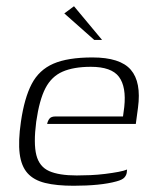

<svg xmlns="http://www.w3.org/2000/svg" viewBox="-20 -588 492 615"><path d="M216 7Q161 7 124.5 -2Q88 -11 68 -33.5Q48 -56 43 -96Q38 -136 47 -198Q58 -274 81.5 -319Q105 -364 151 -384Q197 -404 276 -404Q365 -404 399 -364.5Q433 -325 422 -243L415 -191H131Q133 -201 138.5 -208Q144 -215 158 -215H374L378 -245Q385 -310 361 -342Q337 -374 271 -374Q216 -374 180.5 -358.5Q145 -343 125.5 -305.5Q106 -268 96 -198Q87 -128 96.5 -91Q106 -54 137.5 -40Q169 -26 226 -26Q246 -26 269.5 -27Q293 -28 317 -31Q341 -34 359.5 -37.5Q378 -41 387 -45L386 -35Q385 -27 378.5 -19.5Q372 -12 353 -7Q328 0 293 3.5Q258 7 216 7ZM282 -460 186 -545 217 -568 307 -460Z"/></svg>

Font: Genos Light
Style: Italic
Weight: 300
Italic angle: -8°
Designer: Robert E. Leuschke
Foundry: Robert E. Leuschke
Version: Version 1.010